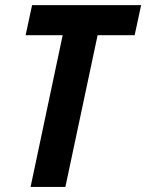

<svg xmlns="http://www.w3.org/2000/svg" viewBox="-20 -734 574 754"><path d="M100.1 0 226.1 -595.7H80.6L106 -713.9H534.2L508.8 -595.7H363.3L236.8 0Z"/></svg>

Font: Open Sans SemiCondensed
Style: Bold Italic
Weight: 700
Width: 4
Italic angle: -12°
Designer: Monotype Design Team
Foundry: Monotype Imaging Inc.
Version: Version 3.003